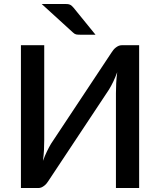

<svg xmlns="http://www.w3.org/2000/svg" viewBox="-20 -948 808 968"><path d="M681.5 -720V0H564.5V-478Q564.5 -502 565.8 -528Q567 -554 571 -584Q561.5 -558 550.8 -535.8Q540 -513.5 529.5 -496.5L224.5 -36.5Q220.5 -30 215.2 -23.5Q210 -17 203.2 -11.8Q196.5 -6.5 189 -3.2Q181.5 0 173 0H85.5V-720H203V-242.5Q203 -218.5 201.8 -192.2Q200.5 -166 196.5 -137Q206 -162.5 216.8 -184.8Q227.5 -207 237.5 -223.5L542.5 -683.5Q546.5 -690 551.8 -696.5Q557 -703 563.8 -708.2Q570.5 -713.5 578 -716.8Q585.5 -720 594 -720ZM303.5 -928Q312.5 -928 319.2 -927.5Q326 -927 331.2 -925Q336.5 -923 341 -919.2Q345.5 -915.5 350.5 -909.5L461.5 -773H384Q371 -773 363.8 -774.5Q356.5 -776 348 -784L190 -928Z"/></svg>

Font: Lato 2
Style: Regular
Weight: 600
Designer: Lukasz Dziedzic with Adam Twardoch and Botio Nikoltchev
Foundry: tyPoland Lukasz Dziedzic
Version: Version 2.015; 2015-08-06; http://www.latofonts.com/